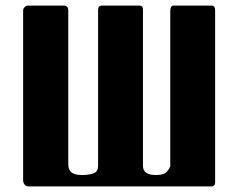

<svg xmlns="http://www.w3.org/2000/svg" viewBox="-20 -669 855 689"><path d="M739 0H83Q73 0 68 -7Q63 -14 63 -22V-630Q63 -638 68 -643Q74 -649 80 -649H208Q225 -649 225 -632V-79Q225 -59 237 -50Q249 -41 273 -41Q290 -41 300.5 -43Q311 -45 318 -48Q332 -54 332 -74V-633Q332 -649 346 -649H479Q493 -649 493 -636V-74Q493 -41 539 -41Q563 -41 573 -48Q584 -56 591 -72V-630Q591 -649 603 -649H738Q752 -649 752 -633V-14Q752 -7 748 -3Q745 0 739 0Z"/></svg>

Font: Shafarik
Style: Regular
Weight: 400
Version: Version 1.001; ttfautohint (v1.8.4.7-5d5b)